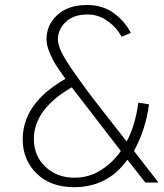

<svg xmlns="http://www.w3.org/2000/svg" viewBox="-20 -734 658 772"><path d="M116.2 -174.8Q116.2 -107.4 162.6 -63.5Q209 -19.5 279.3 -19.5Q337.9 -19.5 386.2 -50.3Q434.6 -81.1 465.8 -127L268.6 -382.8Q116.2 -294.9 116.2 -174.8ZM71.3 -173.8Q71.3 -319.3 243.2 -417Q215.8 -455.1 204.1 -473.6Q192.4 -492.2 179.7 -522Q167 -551.8 167 -576.2Q167 -633.8 210.4 -673.8Q253.9 -713.9 330.1 -713.9Q392.6 -713.9 437.5 -681.2Q482.4 -648.4 505.9 -601.6L468.8 -585.9Q451.2 -621.1 414.1 -648.4Q377 -675.8 332 -675.8Q276.4 -675.8 244.6 -646Q212.9 -616.2 212.9 -575.2Q212.9 -555.7 226.1 -526.9Q239.3 -498 273.4 -449.2Q307.6 -400.4 330.1 -370.1Q352.5 -339.8 410.2 -266.1Q467.8 -192.4 489.3 -165Q524.4 -230.5 536.1 -321.3L579.1 -314.5Q565.4 -211.9 518.6 -127L617.2 0H564.5L492.2 -91.8Q413.1 18.6 278.3 18.6Q182.6 18.6 127 -36.6Q71.3 -91.8 71.3 -173.8Z"/></svg>

Font: Gothic A1 ExtraLight
Style: Regular
Weight: 275
Designer: HanYang I&C Co.,Ltd.
Foundry: HanYang I&C Co.,Ltd.
Version: Version 2.50